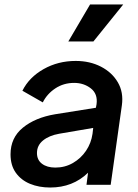

<svg xmlns="http://www.w3.org/2000/svg" viewBox="-20 -825 618 857"><path d="M204 12Q154 12 114 -4.5Q74 -21 50.5 -54Q27 -87 27 -136Q27 -210 82 -255Q137 -300 226 -315L408 -344L411 -360Q417 -406 385.5 -430.5Q354 -455 311 -455Q264 -455 227 -430.5Q190 -406 171 -368L80 -420Q110 -480 174.5 -516.5Q239 -553 318 -553Q381 -553 430.5 -527.5Q480 -502 506 -457.5Q532 -413 524 -355L474 0H366L373 -54Q305 12 204 12ZM145 -142Q145 -111 167.5 -94Q190 -77 227 -77Q270 -77 305.5 -97.5Q341 -118 364 -152Q387 -186 393 -228L396 -254L244 -228Q199 -220 172 -198Q145 -176 145 -142ZM285 -640 382 -805H530L397 -640Z"/></svg>

Font: Plus Jakarta Sans SemiBold
Style: Italic
Weight: 600
Italic angle: -8°
Designer: Gumpita Rahayu
Foundry: Tokotype
Version: Version 2.071; ttfautohint (v1.8.4.7-5d5b);gftools[0.9.29]